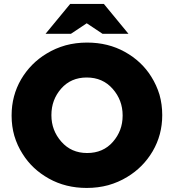

<svg xmlns="http://www.w3.org/2000/svg" viewBox="-20 -927 871 961"><path d="M414.1 13.7Q470.7 13.7 521.5 0Q573.2 -14.6 616.2 -41Q696.3 -88.9 744.1 -169.9Q792 -252 792 -349.6Q792 -350.6 792 -351.6Q792 -404.3 778.3 -453.1Q763.7 -501 737.3 -543Q689.5 -620.1 605.5 -667Q521.5 -713.9 416 -713.9Q359.4 -713.9 308.6 -700.2Q256.8 -685.5 213.9 -659.2Q133.8 -611.3 85.9 -530.3Q38.1 -448.2 38.1 -349.6Q38.1 -349.6 38.1 -347.7Q38.1 -294.9 51.8 -247.1Q66.4 -198.2 92.8 -157.2Q140.6 -80.1 224.6 -33.2Q308.6 13.7 414.1 13.7ZM416 -161.1Q336.9 -161.1 287.1 -217.8Q237.3 -274.4 237.3 -349.6Q237.3 -350.6 237.3 -351.6Q237.3 -427.7 286.1 -483.4Q335 -539.1 414.1 -539.1Q494.1 -539.1 543.9 -482.4Q593.8 -425.8 593.8 -349.6Q593.8 -349.6 593.8 -347.7Q593.8 -272.5 544.9 -216.8Q496.1 -161.1 416 -161.1ZM208 -757.8Q240.2 -757.8 335 -757.8Q354.5 -771.5 414.1 -810.5Q433.6 -797.9 493.2 -757.8Q525.4 -757.8 623 -757.8Q591.8 -794.9 500 -907.2Q458 -907.2 331.1 -907.2Q299.8 -870.1 208 -757.8Z"/></svg>

Font: Big-Shock
Style: Black
Weight: 400